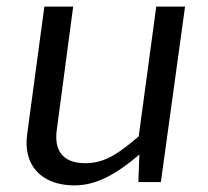

<svg xmlns="http://www.w3.org/2000/svg" viewBox="-20 -551 627 580"><path d="M202 9H205C270 9 329 -23 401 -84L398 -1H466L539 -531H452L399 -139C338 -87 296 -58 238 -58C168 -58 142 -98 152 -162L201 -531H114L62 -145C49 -51 106 8 202 9Z"/></svg>

Font: Cheyenne Sans
Style: Italic
Weight: 400
Italic angle: -8.13011°
Designer: The Public Sans project authors (U.S. Web Design System), Libre Franklin designed by Pablo Impallari and Rodrigo Fuenzal
Foundry: The Cheyenne Sans Project Authors
Version: Version 2.007